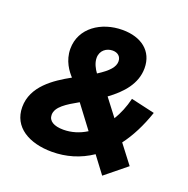

<svg xmlns="http://www.w3.org/2000/svg" viewBox="-132 -831 974 995"><g transform="rotate(20 355.0 -333.0)"><path d="M248 13C326 13 400 -8.5 466 -53L536 40L653 -55L574.5 -157.5C614.5 -210.5 649 -277 676 -357L545 -387C533.5 -339.5 516 -297.5 494 -261.5L422 -355.5C494 -408 552 -472.5 552 -558C552 -653 481 -706 378 -706C261 -706 156 -637 156 -522C156 -455 192.5 -408.5 215 -384C128.5 -336 25 -267.5 25 -153C25 -42 123 13 248 13ZM182 -167C182 -211.5 234.5 -243 296.5 -278L391 -152.5C352 -128 309 -115 265 -115C213 -115 182 -133 182 -167ZM300 -524C300 -566 333 -588 366 -588C394 -588 413 -572 413 -545C413 -514.5 388.5 -486 329.5 -448.5C315.5 -467.5 300 -495.5 300 -524Z"/></g></svg>

Font: HK Grotesk Black
Style: Italic
Weight: 900
Italic angle: -16°
Designer: Alfredo Marco Pradil
Foundry: Hanken Design Co.
Version: Version 3.001;FEAKit 1.0